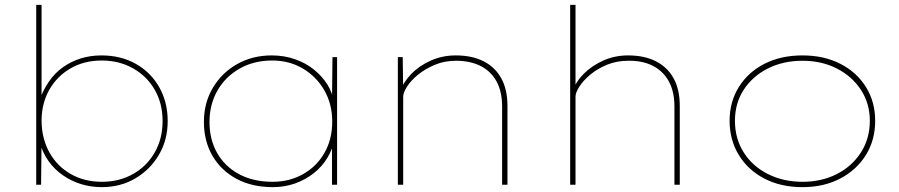

<svg xmlns="http://www.w3.org/2000/svg" viewBox="-20 -760 3697 790"><path d="M399 10Q354 10 313.5 -2.5Q273 -15 238.5 -39Q204 -63 179.5 -97.5Q155 -132 143 -176L151 -173L149 0H129V-740H151V-346L141 -344Q157 -389 181 -424Q205 -459 238.5 -483Q272 -507 312 -519.5Q352 -532 397 -532Q477 -532 538.5 -497.5Q600 -463 635 -401.5Q670 -340 670 -262Q670 -184 633.5 -122.5Q597 -61 536 -25.5Q475 10 399 10ZM399 -12Q471 -12 527.5 -44Q584 -76 616.5 -132.5Q649 -189 649 -262Q649 -334 617 -390Q585 -446 528 -478.5Q471 -511 398 -511Q326 -511 270 -478.5Q214 -446 182.5 -390Q151 -334 151 -262Q152 -189 183.5 -132.5Q215 -76 271 -44Q327 -12 399 -12Z M1103 10Q1017 10 953.5 -24Q890 -58 854.5 -118.5Q819 -179 819 -258Q819 -337 856 -399Q893 -461 956 -496.5Q1019 -532 1098 -532Q1149 -532 1193.5 -516.5Q1238 -501 1272 -473.5Q1306 -446 1327.5 -411.5Q1349 -377 1353 -338L1346 -340L1348 -525H1367V0H1346V-180L1357 -189Q1349 -147 1327 -110.5Q1305 -74 1270.5 -47Q1236 -20 1193.5 -5Q1151 10 1103 10ZM1102 -12Q1171 -12 1227 -43.5Q1283 -75 1315 -131Q1347 -187 1347 -260Q1347 -331 1315 -387.5Q1283 -444 1227 -477.5Q1171 -511 1100 -511Q1024 -511 965.5 -477.5Q907 -444 874.5 -387Q842 -330 842 -258Q842 -186 873.5 -130.5Q905 -75 963.5 -43.5Q1022 -12 1102 -12Z M1617 0V-525H1637L1639 -388L1628 -385Q1639 -421 1671.5 -455Q1704 -489 1752 -510.5Q1800 -532 1855 -532Q1923 -532 1970.5 -507.5Q2018 -483 2043 -437Q2068 -391 2068 -324V0H2046V-321Q2046 -384 2022.5 -426Q1999 -468 1956.5 -489Q1914 -510 1856 -510Q1809 -510 1769.5 -493.5Q1730 -477 1700.5 -453Q1671 -429 1655 -404Q1639 -379 1639 -363V0H1628Q1627 0 1624 0Q1621 0 1617 0Z M2326 0V-740H2348V-388L2337 -385Q2348 -422 2381 -455.5Q2414 -489 2461.5 -510.5Q2509 -532 2564 -532Q2632 -532 2679.5 -507.5Q2727 -483 2752 -437Q2777 -391 2777 -324V0H2755V-321Q2755 -384 2731.5 -426Q2708 -468 2665.5 -489.5Q2623 -511 2565 -510Q2518 -510 2478.5 -494Q2439 -478 2409.5 -453.5Q2380 -429 2364 -404Q2348 -379 2348 -363V0H2337Q2330 0 2327.5 0Q2325 0 2326 0Z M3282 10Q3193 10 3125.5 -25Q3058 -60 3020 -122Q2982 -184 2982 -263Q2982 -341 3020 -402Q3058 -463 3125.5 -497.5Q3193 -532 3282 -532Q3370 -532 3437.5 -497.5Q3505 -463 3543 -402Q3581 -341 3581 -263Q3581 -184 3543 -122.5Q3505 -61 3437.5 -25.5Q3370 10 3282 10ZM3282 -12Q3361 -12 3423.5 -44Q3486 -76 3522.5 -133Q3559 -190 3559 -263Q3559 -334 3522.5 -390Q3486 -446 3423.5 -478Q3361 -510 3282 -510Q3202 -510 3139 -478Q3076 -446 3040 -390.5Q3004 -335 3004 -263Q3004 -190 3040 -133Q3076 -76 3139.5 -44Q3203 -12 3282 -12Z"/></svg>

Font: Lexend Exa Thin
Style: Regular
Weight: 250
Designer: Bonnie Shaver-Troup, Thomas Jockin
Foundry: Lexend
Version: Version 1.007